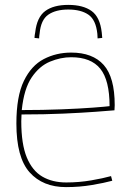

<svg xmlns="http://www.w3.org/2000/svg" viewBox="-20 -755 528 785"><path d="M250 10Q155 10 101 -50.5Q47 -111 47 -250Q47 -361 77.5 -424Q108 -487 159 -513.5Q210 -540 271 -540Q359 -540 404 -489.5Q449 -439 449 -325Q449 -321 448.5 -314.5Q448 -308 448 -304Q425 -302 371 -298Q317 -294 239.5 -290.5Q162 -287 68 -287Q68 -280 67.5 -273Q67 -266 67 -259Q67 -166 89.5 -111.5Q112 -57 153 -33Q194 -9 251 -9Q303 -9 352.5 -17.5Q402 -26 434 -35L439 -16Q406 -7 355.5 1.5Q305 10 250 10ZM69 -305Q156 -305 232 -308Q308 -311 360.5 -315Q413 -319 428 -321Q428 -427 390 -474Q352 -521 271 -521Q228 -521 184.5 -503Q141 -485 109.5 -438.5Q78 -392 69 -305ZM259 -735Q320 -735 354.5 -710Q389 -685 396 -622Q397 -611 398 -600L379 -598Q379 -603 378.5 -608Q378 -613 378 -617Q372 -674 341.5 -695Q311 -716 259 -716Q208 -716 177.5 -695Q147 -674 142 -618Q140 -607 140 -598L121 -600Q121 -606 122 -611.5Q123 -617 124 -623Q131 -685 165 -710Q199 -735 259 -735Z"/></svg>

Font: Georama Thin
Style: Regular
Weight: 100
Designer: Jean-Baptiste Levee
Foundry: Production Type
Version: Version 1.000